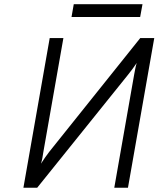

<svg xmlns="http://www.w3.org/2000/svg" viewBox="-20 -878 742 898"><path d="M89.5 0 212.5 -700H276.5L182.5 -165.5Q181 -154 178.2 -139Q175.5 -124 171.5 -112.5Q192 -144 210 -167.5L636 -700H701.5L578.5 0H514.5L607.5 -529.5Q610.5 -545 613.2 -559Q616 -573 619.5 -583.5Q610 -569.5 599 -554.5Q588 -539.5 578.5 -528L154 0ZM314.5 -798.5 325 -858.5H646.5L635.5 -798.5Z"/></svg>

Font: Overpass Light
Style: Italic
Weight: 300
Italic angle: -10°
Designer: Delve Withrington, Dave Bailey, Thomas Jockin
Foundry: Delve Fonts LLC
Version: Version 4.000; ttfautohint (v1.8.3)